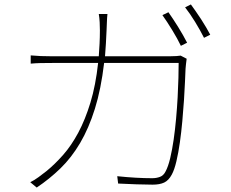

<svg xmlns="http://www.w3.org/2000/svg" viewBox="-20 -822 1040 863"><path d="M741 -569Q762 -569 773 -570Q784 -571 792 -572L819 -558Q817 -544 816 -534Q815 -524 814 -513Q813 -492 811.5 -455Q810 -418 807 -372.5Q804 -327 799.5 -277.5Q795 -228 788.5 -182Q782 -136 773 -97.5Q764 -59 752 -37Q738 -11 718 -1.5Q698 8 666 8Q634 8 593.5 6.5Q553 5 511 3L507 -30Q594 -21 664 -21Q683 -21 699 -27Q715 -33 724 -51Q736 -73 745 -111Q754 -149 760.5 -194Q767 -239 771.5 -289Q776 -339 778.5 -385.5Q781 -432 782 -472Q783 -512 783 -539H448Q434 -421 406.5 -333Q379 -245 340 -179Q301 -113 251.5 -65Q202 -17 145 21L116 -3Q133 -11 153.5 -26Q174 -41 189 -53Q227 -84 264 -126Q301 -168 332 -226Q363 -284 386.5 -361Q410 -438 421 -539H217Q183 -539 161.5 -538.5Q140 -538 118 -536V-573Q139 -571 163 -570Q187 -569 216 -569H424Q426 -596 427.5 -625Q429 -654 429 -685Q429 -702 428 -722Q427 -742 424 -759H463Q461 -742 460.5 -723Q460 -704 459 -686Q458 -655 456 -626Q454 -597 452 -569ZM737 -767Q746 -754 757.5 -737Q769 -720 780 -702Q791 -684 802 -665Q813 -646 821 -630L793 -616Q786 -631 776 -649Q766 -667 754.5 -686Q743 -705 731.5 -722.5Q720 -740 710 -754ZM838 -802Q848 -788 860 -771Q872 -754 884 -735.5Q896 -717 906.5 -699Q917 -681 925 -666L897 -652Q880 -686 857 -723.5Q834 -761 812 -789Z"/></svg>

Font: SpoqaHanSansJP-Thin
Style: Regular
Weight: 250
Designer: [Source Han Sans]
Ryoko NISHIZUKA  (kana & ideographs); Paul D. Hunt (Latin, Greek & Cyrillic); Wenlong ZHANG  (bopomofo
Foundry: Spoqa (http://bi.spoqa.com)
Version: Version 1.002.20150607